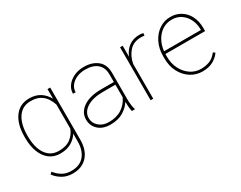

<svg xmlns="http://www.w3.org/2000/svg" viewBox="-87 -991 2080 1658"><g transform="rotate(-30 952.5 -162.5)"><path d="M59.1 -259.3V-269.5Q59.1 -394.5 111.6 -466.3Q164.1 -538.1 258.3 -538.1Q323.2 -538.1 367.7 -508.8Q412.1 -479.5 437 -432.1V-528.3H463.9V-7.3Q463.9 94.2 410.6 153.6Q357.4 212.9 264.2 212.9Q206.5 212.9 163.3 188Q120.1 163.1 91.3 124L109.9 106.4Q140.6 145 177.5 166Q214.4 187 263.2 187Q349.1 187 393.1 134.3Q437 81.5 437 -7.3V-84Q412.6 -43.5 367.4 -16.8Q322.3 9.8 257.3 9.8Q194.8 9.8 150.4 -23.9Q106 -57.6 82.5 -118.2Q59.1 -178.7 59.1 -259.3ZM85.9 -269.5V-259.3Q85.9 -189 104.7 -134.3Q123.5 -79.6 161.4 -48.1Q199.2 -16.6 256.8 -16.6Q331.1 -16.6 375 -50.5Q418.9 -84.5 437 -134.8V-374.5Q427.2 -405.8 407.2 -437.5Q387.2 -469.2 351.3 -490.5Q315.4 -511.7 257.8 -511.7Q199.7 -511.7 161.6 -480.5Q123.5 -449.2 104.7 -394.5Q85.9 -339.8 85.9 -269.5Z M973.6 0Q968.8 -19 966.3 -45.7Q963.9 -72.3 963.9 -96.7Q937.5 -53.7 886 -22Q834.5 9.8 755.9 9.8Q682.1 9.8 637.7 -30.5Q593.3 -70.8 593.3 -133.8Q593.3 -204.6 658 -249.8Q722.7 -294.9 837.4 -294.9H963.9V-372.1Q963.9 -438 921.9 -474.9Q879.9 -511.7 802.7 -511.7Q754.9 -511.7 716.6 -494.9Q678.2 -478 656 -448.7Q633.8 -419.4 633.8 -382.8L607.4 -383.8Q607.4 -425.3 632.6 -460.2Q657.7 -495.1 701.9 -516.6Q746.1 -538.1 802.7 -538.1Q885.3 -538.1 937.7 -496.3Q990.2 -454.6 990.2 -371.1V-106.4Q990.2 -78.1 993.9 -49.3Q997.6 -20.5 1003.9 -4.4V0ZM755.9 -16.1Q832.5 -16.1 885 -50.3Q937.5 -84.5 963.9 -142.6V-268.1H838.9Q736.8 -268.1 678.2 -230Q619.6 -191.9 619.6 -131.8Q619.6 -84 657.7 -50Q695.8 -16.1 755.9 -16.1Z M1396 -532.7 1393.1 -509.3Q1385.3 -510.3 1376.7 -511.2Q1368.2 -512.2 1358.9 -512.2Q1285.2 -512.2 1242.2 -464.6Q1199.2 -417 1186.5 -345.7V0H1160.2V-528.3H1186.5V-418.5Q1208.5 -473.6 1251.2 -505.9Q1293.9 -538.1 1358.9 -538.1Q1371.1 -538.1 1380.4 -536.6Q1389.6 -535.2 1396 -532.7Z M1675.3 9.8Q1611.3 9.8 1558.6 -23.9Q1505.9 -57.6 1474.9 -116.9Q1443.8 -176.3 1443.8 -252.9V-274.4Q1443.8 -351.6 1473.9 -411.1Q1503.9 -470.7 1554.2 -504.4Q1604.5 -538.1 1665.5 -538.1Q1724.1 -538.1 1769.5 -509.8Q1814.9 -481.4 1840.6 -430.7Q1866.2 -379.9 1866.2 -312.5V-281.7H1470.2Q1470.2 -278.3 1470.2 -274.4V-252.9Q1470.2 -187 1497.3 -133.3Q1524.4 -79.6 1570.8 -47.9Q1617.2 -16.1 1675.3 -16.1Q1720.7 -16.1 1760 -31.2Q1799.3 -46.4 1832 -88.9L1850.6 -75.7Q1824.2 -38.1 1781.5 -14.2Q1738.8 9.8 1675.3 9.8ZM1665.5 -511.7Q1612.3 -511.7 1570.8 -484.9Q1529.3 -458 1503.7 -411.9Q1478 -365.7 1472.2 -308.1H1839.8V-314.5Q1839.8 -367.7 1818.4 -412.4Q1796.9 -457 1757.8 -484.4Q1718.8 -511.7 1665.5 -511.7Z"/></g></svg>

Font: Vazirmatn UI FD Thin
Style: Regular
Weight: 100
Designer: Saber Rastikerdar
Foundry: Saber Rastikerdar
Version: Version 33.003